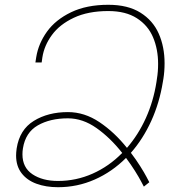

<svg xmlns="http://www.w3.org/2000/svg" viewBox="-20 -780 773 810"><path d="M674.3 -513.2Q674.3 -479 669.4 -448.2L667 -434.1Q652.8 -346.2 618.2 -270Q583.5 -193.8 532.2 -135.3Q554.2 -106.4 571.5 -78.9Q588.9 -51.3 598.1 -33.7Q607.4 -16.1 609.9 -11.2L586.9 7.3Q584.5 2.9 575.4 -14.4Q566.4 -31.7 549.6 -58.6Q532.7 -85.4 511.7 -113.8Q452.6 -54.7 379.4 -22.5Q306.2 9.8 224.6 9.8Q173.8 9.8 133.8 -4.9Q93.8 -19.5 70.8 -49.6Q47.9 -79.6 47.9 -124Q47.9 -136.7 50.3 -153.8Q62.5 -232.9 122.6 -270Q182.6 -307.1 266.6 -307.1Q336.4 -307.1 399.7 -264.6Q462.9 -222.2 515.6 -156.2Q563.5 -211.4 595.5 -282.2Q627.4 -353 640.1 -434.1L642.1 -448.2Q647 -477.5 647 -510.3Q647 -572.3 625.7 -622.6Q604.5 -672.9 557.4 -703.1Q510.3 -733.4 437 -733.4Q351.6 -733.4 291.5 -705.1Q231.4 -676.8 199 -632.3Q166.5 -587.9 158.7 -537.6L155.8 -516.6H129.4L132.8 -538.6Q142.1 -596.2 178.2 -646.5Q214.4 -696.8 279.8 -728.3Q345.2 -759.8 437 -759.8Q519.5 -759.8 572.5 -726.6Q625.5 -693.4 649.9 -637.7Q674.3 -582 674.3 -513.2ZM495.6 -134.8Q445.3 -198.7 387.2 -239.7Q329.1 -280.8 266.6 -280.8Q191.4 -280.8 139.4 -251Q87.4 -221.2 76.7 -153.8Q74.7 -142.1 74.7 -128.9Q74.7 -73.2 116.9 -44.9Q159.2 -16.6 224.6 -16.6Q301.3 -16.6 370.6 -47.4Q439.9 -78.1 495.6 -134.8Z"/></svg>

Font: Mardoto Thin
Style: Italic
Weight: 250
Italic angle: -12°
Designer: Christian Robertson, Vahan Hovhannisyan
Foundry: Google
Version: Version 1.000